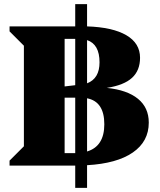

<svg xmlns="http://www.w3.org/2000/svg" viewBox="-20 -797 768 924"><path d="M26 0V-24L95 -93V-577L26 -646V-670H342V-777H399V-670Q522 -666 588 -627.5Q654 -589 654 -519Q654 -458 615.5 -422.5Q577 -387 494 -374Q592 -364 644 -321.5Q696 -279 696 -207Q696 -116 619 -63Q542 -10 399 -2V107H342V0ZM291 -610V-381L342 -387V-610ZM459 -497Q459 -584 399 -604V-396Q459 -419 459 -497ZM338 -60Q340 -60 342 -60V-327H291V-60ZM482 -199Q482 -308 399 -324V-68Q482 -93 482 -199Z"/></svg>

Font: Platypi ExtraBold
Style: Regular
Weight: 800
Designer: David Sargent
Foundry: Bolt Cutter Type
Version: Version 1.200; ttfautohint (v1.8.4.7-5d5b)